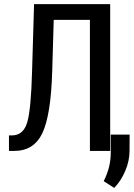

<svg xmlns="http://www.w3.org/2000/svg" viewBox="-20 -731 648 930"><path d="M513.7 -710.9V0H415.5V-634.8H240.2L232.9 -384.8Q226.6 -174.8 185.8 -87.4Q145 0 48.8 0H23.4V-75.2H39.6Q93.8 -76.2 112.1 -139.2Q130.4 -202.1 135.3 -384.8L145 -710.9ZM607.4 0.5Q607.4 47.9 586.9 96.4Q566.4 145 533.2 179.2L482.4 146.5Q499.5 111.8 508.1 78.1Q516.6 44.4 516.6 3.4V-79.1H607.9Z"/></svg>

Font: Franco
Style: Regular
Weight: 400
Designer: Google
Version: Version 1.200311; 2013